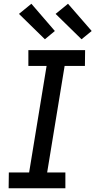

<svg xmlns="http://www.w3.org/2000/svg" viewBox="-20 -1002 508 1022"><path d="M26 0 27 -84H135L228 -651H131V-735H433L432 -651H324L231 -84H328V0ZM414 -793 276 -928 342 -982 468 -837ZM219 -793 81 -928 147 -982 272 -837Z"/></svg>

Font: Iosevka Custom Medium Oblique
Style: Regular
Weight: 500
Italic angle: -9°
Designer: Belleve Invis
Foundry: Belleve Invis
Version: Version 27.0.1